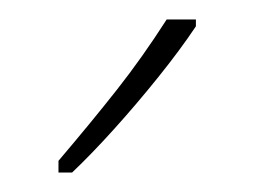

<svg xmlns="http://www.w3.org/2000/svg" viewBox="-20 -783 261 197"><path d="M181 -756Q165 -732 142.5 -704Q120 -676 97 -650.5Q74 -625 54 -606H40V-618Q74 -658 100 -691Q126 -724 151 -763H181Z"/></svg>

Font: Noto Sans Thai ExtCond Thin
Style: Regular
Weight: 100
Width: 2
Designer: Monotype Design Team
Foundry: Monotype Imaging Inc.
Version: Version 2.002; ttfautohint (v1.8.4.7-5d5b)